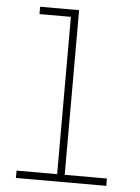

<svg xmlns="http://www.w3.org/2000/svg" viewBox="-53 -792 607 834"><g transform="rotate(5 250.0 -375.0)"><path d="M48 0V-32H225V-718H88V-750H258V-32H442V0Z"/></g></svg>

Font: Trispace Thin Thin
Style: Regular
Weight: 250
Version: Version 1.210